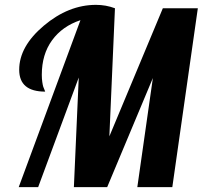

<svg xmlns="http://www.w3.org/2000/svg" viewBox="-20 -770 834 790"><path d="M689 0H545L609 -449L421 0H284L304 -451L137 0H57L311 -687Q236 -662 194 -604Q152 -546 152 -462Q152 -446 154 -432.5Q156 -419 158 -413Q160 -407 163 -400.5Q166 -394 166 -393Q59 -393 59 -483Q59 -579 160.5 -664.5Q262 -750 375 -750Q416 -750 453 -736L430 -209L650 -736H794Z"/></svg>

Font: Lobster Two
Style: Bold Italic
Weight: 700
Designer: Pablo Impallari
Foundry: Pablo Impallari. www.impallari.com
Version: Version 2.000